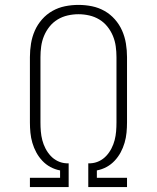

<svg xmlns="http://www.w3.org/2000/svg" viewBox="-20 -763 640 783"><path d="M102 0V-38H225V-68Q204 -72 185.5 -82Q167 -92 152.5 -107.5Q138 -123 128 -141.5Q118 -160 112 -180.5Q106 -201 104 -222Q102 -243 102 -264V-530Q102 -558 106.5 -585.5Q111 -613 122 -638Q133 -663 151.5 -684Q170 -705 194 -718.5Q218 -732 245 -737.5Q272 -743 300 -743Q328 -743 355 -737.5Q382 -732 406 -718.5Q430 -705 448.5 -684Q467 -663 478 -638Q489 -613 493.5 -585.5Q498 -558 498 -530V-264Q498 -243 496 -222Q494 -201 488 -180.5Q482 -160 472 -141.5Q462 -123 447.5 -107.5Q433 -92 414.5 -82Q396 -72 375 -68V-38H498V0H340V-97H349Q368 -98 384.5 -106Q401 -114 413.5 -127.5Q426 -141 434.5 -157.5Q443 -174 447.5 -191.5Q452 -209 453.5 -227Q455 -245 455 -264V-530Q455 -552 452 -574Q449 -596 440.5 -616.5Q432 -637 418 -654.5Q404 -672 385 -683.5Q366 -695 344 -700Q322 -705 300 -705Q278 -705 256 -700Q234 -695 215 -683.5Q196 -672 182 -654.5Q168 -637 159.5 -616.5Q151 -596 148 -574Q145 -552 145 -530V-264Q145 -245 146.5 -227Q148 -209 152.5 -191.5Q157 -174 165.5 -157.5Q174 -141 186.5 -127.5Q199 -114 215.5 -106Q232 -98 251 -97H260V0Z"/></svg>

Font: Iosevka Etoile Extralight
Style: Regular
Weight: 200
Designer: Belleve Invis
Foundry: Belleve Invis
Version: Version 22.1.2; ttfautohint (v1.8.4)